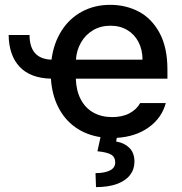

<svg xmlns="http://www.w3.org/2000/svg" viewBox="-20 -557 748 790"><path d="M191.9 -311.5Q200.7 -378.9 232.9 -429.9Q265.1 -481 316.9 -509Q368.7 -537.1 433.6 -537.1Q497.6 -537.1 550.8 -509.3Q604 -481.4 636.5 -421.6Q668.9 -361.8 668.9 -270.5V-233.4H292Q293.5 -184.1 312.3 -148.2Q331.1 -112.3 364.3 -93.8Q397.5 -75.2 441.4 -75.2Q483.9 -75.2 513.2 -91.1Q542.5 -106.9 556.6 -132.8H662.1Q645.5 -71.3 592 -33Q538.6 5.4 460.4 10.3L458 25.4Q490.7 30.3 512 51Q533.2 71.8 533.2 108.4Q533.2 139.6 514.9 163.3Q496.6 187 460.9 200Q425.3 212.9 375 212.9L373 155.3Q410.6 155.3 432.4 144.3Q454.1 133.3 454.1 111.3Q454.1 89.4 437.5 79.3Q420.9 69.3 380.9 65.4L393.6 7.3Q334 -2 289.6 -33.7Q245.1 -65.4 219.5 -116.5Q193.8 -167.5 189.5 -233.4Q104.5 -235.4 60.5 -282.5Q16.6 -329.6 15.6 -413.1H101.6Q101.6 -314.5 191.9 -311.5ZM566.4 -311.5Q566.4 -352.1 550 -383.8Q533.7 -415.5 503.9 -433.3Q474.1 -451.2 434.6 -451.2Q394 -451.2 362.5 -432.4Q331.1 -413.6 313 -381.6Q294.9 -349.6 292.5 -311.5Z"/></svg>

Font: Pretendard JP Medium
Style: Regular
Weight: 500
Designer: Base glyphs from Inter by Rasmus Andersson; Hangeul glyphs from Noto Sans CJK(Source Han Sans) by Jang Soo-young and Kan
Foundry: Kil Hyung-jin
Version: Version 1.309